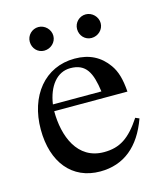

<svg xmlns="http://www.w3.org/2000/svg" viewBox="-98 -696 663 780"><g transform="rotate(-15 233.0 -306.0)"><path d="M112 -303C123 -378 162 -427 218 -427C284 -427 305 -384 316 -303ZM421 -164C372 -90 330 -62 263 -62C151 -62 110 -170 110 -275H418C414 -329 404 -363 384 -391C352 -436 307 -460 245 -460C119 -460 38 -358 38 -217C38 -79 110 10 228 10C328 10 398 -48 437 -157ZM186 -572C186 -599 163 -622 136 -622C109 -622 87 -600 87 -573C87 -545 108 -523 135 -523C163 -523 186 -545 186 -572ZM385 -572C385 -599 362 -622 335 -622C308 -622 286 -600 286 -573C286 -545 307 -523 334 -523C362 -523 385 -545 385 -572Z"/></g></svg>

Font: XITS Math
Style: Regular
Weight: 400
Designer: MicroPress Inc., with final additions and corrections provided by Coen Hoffman, Elsevier (retired)
Version: Version 1.302